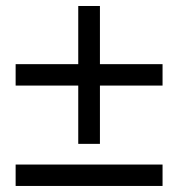

<svg xmlns="http://www.w3.org/2000/svg" viewBox="-20 -615 589 635"><path d="M310.5 -332V-139.2H238.8V-332H31.7V-402.8H238.8V-595.2H310.5V-402.8H517.6V-332ZM517.6 -70.8V0H31.7V-70.8Z"/></svg>

Font: Arimo Nerd Font
Style: Regular
Weight: 400
Designer: Steve Matteson
Foundry: Monotype Imaging Inc.
Version: Version 1.33;Nerd Fonts 3.2.1